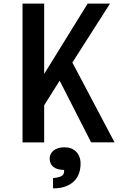

<svg xmlns="http://www.w3.org/2000/svg" viewBox="-20 -787 669 1061"><path d="M104.5 -767.1H224.1V-378.4L464.4 -767.1H587.9L379.9 -441.4L612.8 -0.5H483.4L309.6 -341.3L224.1 -205.1V0H104.5ZM335.9 26.9Q356 26.9 372.3 33Q388.7 39.1 400.4 50.8Q412.1 62.5 418.7 79.3Q425.3 96.2 425.3 117.2Q425.3 145 417 169.7Q408.7 194.3 390.4 213.1Q372.1 231.9 343.3 242.9Q314.5 253.9 272.9 253.9V197.3Q294.9 194.8 307.1 191.2Q319.3 187.5 325.4 182.1Q331.5 176.8 333 169.4Q334.5 162.1 334.5 151.9Q295.9 151.9 275.1 135.5Q254.4 119.1 254.4 88.4Q254.4 76.7 259.5 65.7Q264.6 54.7 274.9 45.9Q285.2 37.1 300.3 32Q315.4 26.9 335.9 26.9Z"/></svg>

Font: Tauri
Style: Regular
Weight: 400
Designer: Yvonne Schüttler
Foundry: Yvonne Schüttler
Version: Version 1.003; ttfautohint (v0.93.8-669f) -l 13 -r 13 -G 200